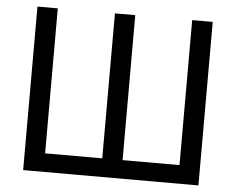

<svg xmlns="http://www.w3.org/2000/svg" viewBox="-51 -767 1015 827"><g transform="rotate(5 457.0 -353.5)"><path d="M166 -707H78.1V0H835.9V-707H747.1V-80.1H501V-707H413.1V-80.1H166Z"/></g></svg>

Font: Pretendard Variable
Style: Regular
Weight: 400
Designer: Base glyphs from Inter by Rasmus Andersson; Hangeul glyphs from Noto Sans CJK(Source Han Sans) by Jang Soo-young and Kan
Foundry: Kil Hyung-jin
Version: Version 1.309;Glyphs 3.2 (3225)